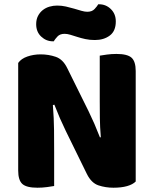

<svg xmlns="http://www.w3.org/2000/svg" viewBox="-20 -869 719 897"><path d="M614 -21Q600 -7 573.5 0.5Q547 8 510 8Q473 8 440 -3Q407 -14 386 -56L287 -258Q272 -289 260 -316.5Q248 -344 234 -380L227 -378Q232 -315 232.5 -261.5Q233 -208 233 -159V0Q222 2 200 5Q178 8 155 8Q104 8 84.5 -9.5Q65 -27 65 -72V-575Q79 -595 108 -605Q137 -615 170 -615Q207 -615 240.5 -603.5Q274 -592 294 -551L394 -349Q409 -318 421 -290.5Q433 -263 447 -227L451 -228Q447 -276 446.5 -318.5Q446 -361 446 -400V-609Q457 -611 479 -614Q501 -617 524 -617Q575 -617 594.5 -599.5Q614 -582 614 -537ZM247 -843Q268 -843 288 -838.5Q308 -834 326.5 -828.5Q345 -823 360.5 -818.5Q376 -814 388 -814Q410 -814 422 -827Q434 -840 439 -849H443Q475 -849 498 -826.5Q521 -804 521 -769Q521 -724 493 -703Q465 -682 423 -682Q399 -682 378.5 -686.5Q358 -691 341 -696.5Q324 -702 309 -706.5Q294 -711 282 -711Q260 -711 248.5 -698.5Q237 -686 231 -676H227Q196 -676 172.5 -698Q149 -720 149 -756Q149 -778 157.5 -794.5Q166 -811 180 -822Q194 -833 211.5 -838Q229 -843 247 -843Z"/></svg>

Font: Baloo Tammudu 2 ExtraBold
Style: Regular
Weight: 800
Designer: Maithili Shingre, Omkar Shende and Ek Type
Foundry: Ek Type
Version: Version 1.640;hotconv 1.0.111;makeotfexe 2.5.65597; ttfautoh